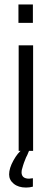

<svg xmlns="http://www.w3.org/2000/svg" viewBox="-20 -679 230 864"><path d="M113 -6Q112 -5 103 18Q101 22 97 30Q91 44 88 53L84 65Q79 81 78 86Q77 90 77 96Q77 125 111 125Q114 125 128 123V161Q113 165 97 165Q63 165 42 148Q21 131 21 106Q21 78 40.5 43Q60 8 80 -6ZM64 0V-475H129V0ZM63 -576V-659H128V-576Z"/></svg>

Font: Pavanam
Style: Regular
Weight: 400
Designer: Tharique Azeez
Foundry: Tharique Azeez
Version: Version 1.86; ttfautohint (v1.3) -l 8 -r 50 -G 200 -x 14 -D 